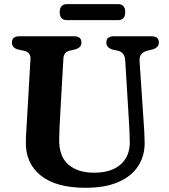

<svg xmlns="http://www.w3.org/2000/svg" viewBox="-20 -872 802 910"><path d="M591 -298.5 573.5 -586.5Q571 -624.5 537.5 -632L516 -636.5Q484 -644.5 484 -670Q484 -700 518.5 -700H698.5Q733 -700 733 -670Q733 -646 700.5 -637L679.5 -632Q638.5 -621.5 641.5 -582L660.5 -299Q664.5 -249 665.5 -199Q667 -136 636.2 -87Q605.5 -38 542.8 -10Q480 18 385 18Q245.5 18 173 -40.2Q100.5 -98.5 102.5 -199.5Q102.5 -219 104.8 -254.5Q107 -290 109 -324L124.5 -593.5Q126 -624.5 91.5 -632L69 -636.5Q36.5 -644 36.5 -670Q36.5 -700 71 -700H331.5Q366 -700 366 -670Q366 -645 333.5 -637L311 -632Q282 -625.5 280.5 -595L265 -322Q263 -288.5 262 -261.5Q261 -234.5 260.5 -213Q259 -132 303.2 -92.8Q347.5 -53.5 426.5 -53.5Q508 -53.5 552.5 -93.2Q597 -133 595 -202.5Q594.5 -236.5 593.2 -258Q592 -279.5 591 -298.5ZM263 -814Q263 -852.5 298 -852.5H538.5Q573.5 -852.5 573.5 -814.5Q573.5 -776.5 538.5 -776.5H298Q263 -776.5 263 -814Z"/></svg>

Font: Fraunces 9pt Soft SemiBold
Style: Regular
Weight: 600
Version: Version 1.000;[b76b70a41]